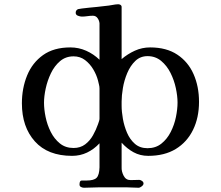

<svg xmlns="http://www.w3.org/2000/svg" viewBox="-20 -761 1040 903"><path d="M448 -344Q448 -354 445.5 -363Q443 -372 441 -382Q434 -409 418.5 -435Q403 -461 380 -478.5Q357 -496 326 -496Q289 -496 262.5 -473.5Q236 -451 219.5 -416.5Q203 -382 195 -345Q187 -308 187 -278Q187 -247 194.5 -210.5Q202 -174 218.5 -141Q235 -108 261.5 -86.5Q288 -65 326 -65Q358 -65 380.5 -82Q403 -99 417.5 -125Q432 -151 441 -177Q443 -184 445.5 -190.5Q448 -197 448 -204ZM815 -279Q815 -309 807 -346.5Q799 -384 782 -418Q765 -452 738 -474.5Q711 -497 674 -497Q640 -497 616.5 -474.5Q593 -452 578.5 -417.5Q564 -383 558 -347Q552 -311 552 -284V-264Q552 -236 558 -202Q564 -168 577.5 -136.5Q591 -105 614.5 -84.5Q638 -64 674 -64Q712 -64 739 -85.5Q766 -107 783 -140.5Q800 -174 807.5 -211Q815 -248 815 -279ZM916 -282Q916 -208 888 -150.5Q860 -93 807 -60.5Q754 -28 677 -28Q639 -28 608 -45Q577 -62 552 -90V26Q551 45 561.5 65.5Q572 86 594 86Q604 86 614.5 85.5Q625 85 635 85Q641 85 648 90Q655 95 655 102Q655 109 646.5 115.5Q638 122 632 122Q617 122 602.5 121Q588 120 574 120H448Q429 120 411 121Q393 122 375 122Q368 122 361 118.5Q354 115 354 107Q354 88 364 88Q374 88 387 88Q422 88 434.5 75Q447 62 448 26V-87Q422 -59 389.5 -43.5Q357 -28 319 -28Q205 -28 144 -96Q83 -164 83 -275Q83 -346 107.5 -406Q132 -466 182.5 -502Q233 -538 311 -538Q350 -538 385 -522.5Q420 -507 448 -480V-651Q447 -664 439 -675.5Q431 -687 417 -687Q404 -687 391 -685Q378 -683 365 -683Q357 -683 346.5 -687Q336 -691 336 -701Q336 -713 347 -718Q350 -719 365 -721Q380 -723 400 -725Q420 -727 436.5 -728.5Q453 -730 458 -731Q492 -734 523 -740Q527 -741 536 -741Q541 -741 546 -738.5Q551 -736 552 -730V-483Q580 -507 614 -522.5Q648 -538 686 -538Q763 -538 814 -504Q865 -470 890.5 -412Q916 -354 916 -282Z"/></svg>

Font: Kaisei HarunoUmi Medium
Style: Regular
Weight: 500
Designer: Font-Kai, 金井和夫
Foundry: KAZUO KANAI
Version: Version 5.003